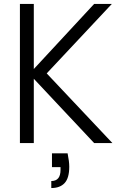

<svg xmlns="http://www.w3.org/2000/svg" viewBox="-20 -719 608 965"><path d="M241.2 51.8H319.8Q328.1 92.3 328.1 119.1Q328.1 175.8 304.9 200.9Q281.7 226.1 237.8 226.1V190.9Q284.2 190.9 284.2 134.8V121.1H241.2ZM453.1 0 149.9 -323.2V0H80.1V-699.2H149.9V-372.1L453.1 -699.2H542L214.8 -350.1L544.9 0Z"/></svg>

Font: SVN-Poppins Light
Style: Regular
Weight: 300
Designer: Ninad Kale (Devanagari), Jonny Pinhorn (Latin)
Foundry: Indian Type Foundry
Version: Version 3.002 2017